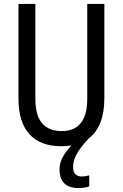

<svg xmlns="http://www.w3.org/2000/svg" viewBox="-20 -734 625 977"><path d="M352 115Q352 164 396 164Q408 164 418 162Q428 160 434 158V214Q412 223 380 223Q283 223 283 127Q283 93 301.5 61.5Q320 30 344 6Q320 10 292 10Q185 10 129.5 -51.5Q74 -113 74 -232V-714H160V-231Q160 -147 194 -107Q228 -67 294 -67Q424 -67 424 -232V-714H511V-232Q510 -89 432 -30Q385 21 368.5 53Q352 85 352 115Z"/></svg>

Font: Noto Sans Tamil Condensed
Style: Regular
Weight: 400
Width: 3
Designer: Jelle Bosma - Monotype Design Team
Foundry: Monotype Imaging Inc.
Version: Version 2.004; ttfautohint (v1.8.4.7-5d5b)